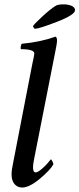

<svg xmlns="http://www.w3.org/2000/svg" viewBox="-20 -839 358 866"><path d="M136.7 -709Q128.9 -716.8 128.9 -720.7Q130.9 -727.5 169.9 -763.7Q209 -799.8 232.4 -813.5Q241.2 -819.3 267.6 -819.3Q288.1 -819.3 303.2 -812.5Q318.4 -805.7 318.4 -793Q318.4 -772.5 238.3 -741.2Q158.2 -710 136.7 -709ZM125 -546.9Q134.8 -590.8 134.8 -597.7Q134.8 -617.2 74.2 -617.2Q72.3 -620.1 73.7 -629.4Q75.2 -638.7 78.1 -641.6Q163.1 -649.4 230.5 -673.8Q237.3 -669.9 237.3 -656.2Q237.3 -642.6 224.6 -582L132.8 -116.2Q128.9 -96.7 128.9 -84Q128.9 -61.5 140.6 -61.5Q150.4 -61.5 167.5 -76.2Q184.6 -90.8 194.3 -102.5Q204.1 -114.3 209 -120.1Q211.9 -120.1 216.3 -111.3Q220.7 -102.5 220.7 -97.7Q207 -72.3 159.7 -32.7Q112.3 6.8 80.1 6.8Q58.6 6.8 45.4 -8.8Q32.2 -24.4 32.2 -52.7Q32.2 -72.3 40 -108.4Z"/></svg>

Font: Crimson
Style: SemiboldItalic
Weight: 600
Italic angle: -11°
Version: Version 0.8 ; ttfautohint (v1.00) -l 8 -r 50 -G 200 -x 14 -D